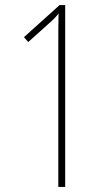

<svg xmlns="http://www.w3.org/2000/svg" viewBox="-20 -734 427 754"><path d="M236 0V-714H214L74 -588L91 -569L170 -640C186 -654 197 -664 210 -681C209 -637 209 -608 209 -566V0Z"/></svg>

Font: Noto Sans Arabic UI XCn Th
Style: Regular
Weight: 100
Width: 2
Designer: Monotype Design Team, Nadine Chahine and Nizar Qandah
Foundry: Monotype Imaging Inc.
Version: Version 2.010